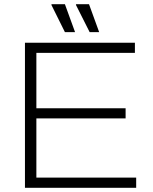

<svg xmlns="http://www.w3.org/2000/svg" viewBox="-20 -888 722 908"><path d="M98 0V-686H618V-638H152V-376H574V-328H152V-48H624V0ZM404 -736 339 -865 340 -868H401L449 -736ZM287 -736 223 -865 224 -868H287L335 -736Z"/></svg>

Font: Archivo Thin
Style: Regular
Weight: 250
Designer: Hector Gatti
Foundry: Omnibus-Type
Version: Version 2.001